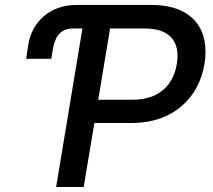

<svg xmlns="http://www.w3.org/2000/svg" viewBox="-20 -747 849 767"><path d="M584.5 -727.3H285.2C179.7 -727.3 106.9 -659.4 93 -568.2L84.5 -512.1H185L190 -544.4C197.1 -589.1 213.8 -633.2 271 -633.2H309.3L204.2 0H314.3L356.9 -255.7H505.7C674.4 -255.7 774.9 -358 796.9 -491.8C818.9 -626.1 753.2 -727.3 584.5 -727.3ZM686.4 -491.8C672.9 -409.8 618.3 -348.7 510.7 -348.7H372.5L419.7 -633.2H557.5C665.5 -633.2 699.6 -574.6 686.4 -491.8Z"/></svg>

Font: TID UI Medium
Style: Italic
Weight: 500
Italic angle: -9.39999°
Designer: The TID Project Authors
Foundry: Bakken & Bæck
Version: Version 1.001;hotconv 1.0.109;makeotfexe 2.5.65596